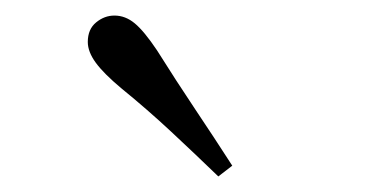

<svg xmlns="http://www.w3.org/2000/svg" viewBox="-20 -838 475 248"><path d="M280 -624 262 -610.1Q231.9 -639.2 201.1 -667.9Q170.3 -696.6 136.9 -723.8Q114 -742.9 103.7 -757Q93.4 -771.1 93.4 -783.8Q93.4 -800.3 104.2 -809.1Q114.9 -817.9 127.8 -817.9Q142 -817.9 154.1 -807.8Q166.2 -797.8 182.8 -773Q207.3 -734 232.1 -696.9Q256.9 -659.9 280 -624Z"/></svg>

Font: Noto Serif TC
Style: Regular
Weight: 200
Designer: Ryoko NISHIZUKA 西塚涼子 (kana & ideographs); Frank Grießhammer (Latin, Greek & Cyrillic); Wenlong ZHANG 张文龙 (bopomofo); San
Foundry: Adobe
Version: Version 2.001;hotconv 1.1.0;makeotfexe 2.6.0